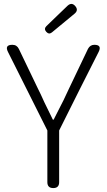

<svg xmlns="http://www.w3.org/2000/svg" viewBox="-20 -957 542 977"><path d="M251 0Q221 0 221 -30V-293L21 -692Q2 -729 43 -729Q66 -729 76 -708L173 -506Q185 -483 206 -436Q234 -378 249 -348H253Q256 -353 261 -364Q310 -458 331 -506L428 -709Q439 -729 460 -729Q500 -729 482 -693L390 -511L281 -293V-30Q281 0 251 0ZM216 -824 273 -879 324 -928Q345 -947 363 -926Q381 -905 359 -887L244 -792Q229 -780 215.5 -795Q202 -810 216 -824Z"/></svg>

Font: GenSenRounded TW L
Style: Regular
Weight: 300
Version: Version 1.501;PS 1;hotconv 16.6.51;makeotf.lib2.5.65220